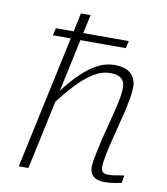

<svg xmlns="http://www.w3.org/2000/svg" viewBox="-85 -829 783 902"><g transform="rotate(10 307.0 -377.5)"><path d="M124 -669 116 -634H464L472 -669ZM469 -171 513 -347Q520 -379 525 -407Q530 -435 530 -459Q530 -498 505 -522.5Q480 -547 426 -547Q390 -547 356 -531.5Q322 -516 289.5 -488Q257 -460 224.5 -422Q192 -384 160 -338L169 -312Q214 -372 254.5 -415Q295 -458 334 -482Q373 -506 413 -506Q450 -506 466.5 -491Q483 -476 483 -450Q483 -427 479 -404Q475 -381 468 -350L428 -193Q421 -161 415.5 -136Q410 -111 406.5 -91.5Q403 -72 403 -56Q403 -36 412 -22.5Q421 -9 437 -3Q453 3 474 3Q488 3 502.5 1.5Q517 0 530.5 -2.5Q544 -5 555 -7L561 -43Q552 -43 540 -40.5Q528 -38 514 -36Q500 -34 484 -34Q469 -34 460 -41Q451 -48 451 -64Q451 -75 453 -90Q455 -105 459 -125Q463 -145 469 -171ZM228 -758 65 0H111L274 -758Z"/></g></svg>

Font: Roboto Serif Thin
Style: Italic
Weight: 250
Italic angle: -10°
Version: Version 1.007